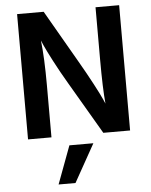

<svg xmlns="http://www.w3.org/2000/svg" viewBox="-61 -724 810 1029"><g transform="rotate(-5 344.0 -209.5)"><path d="M196 0H70V-674H213L375 -393Q415 -324 446.5 -264.5Q478 -205 489 -180L500 -155Q492 -238 492 -393V-674H619V0H475L311 -280Q272 -346 240.5 -406.5Q209 -467 197 -494L185 -522Q196 -427 196 -281ZM303 255H212L288 51H417Z"/></g></svg>

Font: Hind Siliguri SemiBold
Style: Regular
Weight: 600
Designer: Jyotish Sonowal
Foundry: Indian Type Foundry
Version: Version 1.001;PS 1.0;hotconv 1.0.86;makeotf.lib2.5.63406; tt